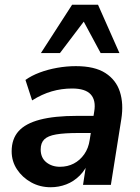

<svg xmlns="http://www.w3.org/2000/svg" viewBox="-20 -777 587 807"><path d="M193 10Q148 10 111 -10.5Q74 -31 51.5 -65Q29 -99 29 -141Q29 -193 58 -225.5Q87 -258 148 -274Q209 -290 304 -290H384L373 -218H310Q251 -218 216 -212Q181 -206 166 -191Q151 -176 151 -149Q151 -114 174.5 -95Q198 -76 232 -76Q264 -76 290 -89.5Q316 -103 334 -128.5Q352 -154 357 -189L376 -308Q384 -355 361.5 -380Q339 -405 283 -405Q239 -405 197.5 -393Q156 -381 115 -355L87 -441Q112 -459 146.5 -472Q181 -485 220.5 -492Q260 -499 299 -499Q378 -499 423 -470Q468 -441 484 -391Q500 -341 490 -277L446 0H329L345 -104H355Q341 -65 315.5 -39.5Q290 -14 258.5 -2Q227 10 193 10ZM152 -554 283 -757H392L482 -554H403L332 -686L232 -554Z"/></svg>

Font: Nunito Sans 12pt ExtraLight 12pt
Style: Bold Italic
Weight: 700
Italic angle: -9°
Version: Version 3.101;gftools[0.9.27]